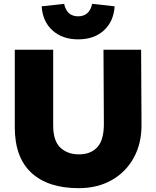

<svg xmlns="http://www.w3.org/2000/svg" viewBox="-20 -969 814 1000"><path d="M519 -710H715L717 -321Q718 -223 677 -148Q636 -73 562 -31Q488 11 390 11Q230 11 143.5 -69Q57 -149 57 -306V-710H257V-316Q257 -235 294.5 -200Q332 -165 391 -165Q453 -165 487.5 -203Q522 -241 521 -328ZM460 -949 577 -936Q572 -857 521 -810.5Q470 -764 387 -764Q305 -764 253.5 -810.5Q202 -857 197 -936L314 -949Q328 -884 387 -884Q446 -884 460 -949Z"/></svg>

Font: Livvic Black
Style: Regular
Weight: 900
Designer: Jacques Le Bailly, Baron von Fonthausen
Version: Version 1.001; ttfautohint (v1.8.2)